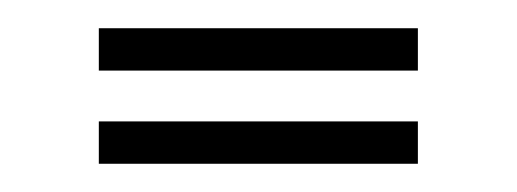

<svg xmlns="http://www.w3.org/2000/svg" viewBox="-20 -269 366 136"><path d="M50 -219V-249H276V-219ZM50 -153V-183H276V-153Z"/></svg>

Font: Zen Tokyo Zoo
Style: Regular
Weight: 400
Designer: Yoshimichi Ohira
Foundry: A-1 Corp ZenFonts
Version: Version 1.002; ttfautohint (v1.8.3)